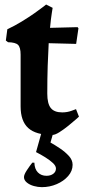

<svg xmlns="http://www.w3.org/2000/svg" viewBox="-20 -570 372 828"><path d="M205.5 12Q134.8 12 101.9 -17.8Q68.9 -47.5 68.9 -111.3V-334.3Q68.9 -365.3 58 -376.3Q47.2 -387.3 14.6 -387.9L5.2 -395.2L11.6 -443.7Q43.7 -458.9 73.9 -477.3Q104 -495.7 127.6 -512.3Q151.2 -528.8 165 -539.6Q178.9 -550.5 178.9 -550.5L207 -536.2Q207 -536.2 203.4 -513.8Q199.7 -491.4 195.8 -449.9L314.4 -452.9L318.3 -448.1L308.4 -380.7L190 -383.7Q187.5 -340.7 185.7 -286.5Q183.9 -232.3 183.9 -166.1Q183.9 -123.3 198.9 -104.3Q214 -85.3 248.4 -85.3Q269.8 -85.3 288.8 -92.3Q307.8 -99.3 307.8 -99.3L320.5 -66.9Q320.5 -66.9 307.2 -55Q293.8 -43.1 274.5 -27.5Q255.2 -11.9 236.2 0.1Q217.3 12 205.5 12ZM160.4 237.1Q143.6 237.1 125.9 232.2Q108.1 227.3 95.8 217.2Q83.4 207.1 83.4 193.8Q83.4 182.9 96 163.9Q108.6 144.9 119.2 131.5H128.2Q129.2 159.5 143.6 173.8Q157.9 188.1 180.5 188.1Q198.3 188.1 209.8 179.4Q221.3 170.7 221.3 156.8Q221.3 145.3 208.1 133Q194.9 120.6 175.1 108.3Q155.4 96 135.4 85.9L167.5 -28.4H218.6L197.7 44.6Q216.5 55.1 238.7 70Q260.9 84.9 277 102.5Q293.1 120 293.1 140.8Q293.1 167.3 273.9 189.2Q254.7 211.2 224.5 224.1Q194.3 237.1 160.4 237.1Z"/></svg>

Font: Alegreya
Style: Regular
Weight: 400
Designer: Juan Pablo del Peral
Foundry: Huerta Tipografica
Version: Version 2.009